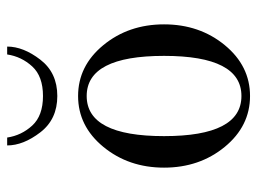

<svg xmlns="http://www.w3.org/2000/svg" viewBox="-111 -595 718 536"><g transform="rotate(-90 248.0 -327.0)"><path d="M248 -526Q183 -526 146.5 -573.5Q110 -621 110 -666H132Q138 -626 165.5 -596Q193 -566 248 -566Q303 -566 330.5 -596Q358 -626 364 -666H386Q386 -621 349.5 -573.5Q313 -526 248 -526ZM248 -12Q360 -12 360 -228Q360 -444 248 -444Q136 -444 136 -228Q136 -12 248 -12ZM248 12Q164 12 106 -58.5Q48 -129 48 -228Q48 -327 106 -397.5Q164 -468 248 -468Q332 -468 390 -397.5Q448 -327 448 -228Q448 -129 390 -58.5Q332 12 248 12Z"/></g></svg>

Font: Old Standard TT
Style: Regular
Weight: 400
Designer: Alexey Kryukov <alexios@thessalonica.org.ru>
Version: Version 1.0